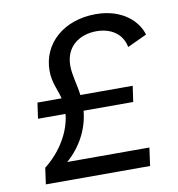

<svg xmlns="http://www.w3.org/2000/svg" viewBox="-79 -766 778 838"><g transform="rotate(-10 310.5 -347.0)"><path d="M67 -72 57 0H519L530 -80H166C230 -136 268 -210 275 -288H495L505 -358H273C267 -408 252 -448 252 -492C252 -579 318 -620 390 -620C454 -620 504 -588 515 -528L601 -568C586 -624 522 -694 400 -694C259 -694 159 -607 159 -485C159 -433 179 -401 190 -358H83L73 -288H195C188 -212 141 -130 67 -72Z"/></g></svg>

Font: Ronzino Oblique
Style: Italic
Weight: 400
Italic angle: -8°
Designer: Nunzio Mazzaferro
Foundry: Collletttivo
Version: Version 1.000;Glyphs 3.3 (3337)